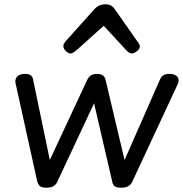

<svg xmlns="http://www.w3.org/2000/svg" viewBox="-20 -859 852 894"><path d="M197 15Q175 15 166 7.5Q157 0 153 -16L53 -469Q48 -487 58.5 -501Q69 -515 97 -515Q114 -515 123.5 -508Q133 -501 135 -484L212 -114L386 -487Q394 -503 405 -509Q416 -515 433 -515Q449 -515 459.5 -507.5Q470 -500 473 -481L560 -114L725 -489Q732 -504 742 -509.5Q752 -515 767 -515Q796 -515 806.5 -501Q817 -487 807 -466L595 -11Q589 1 577 8Q565 15 543 15Q521 15 512.5 7Q504 -1 502 -16L418 -378L246 -11Q241 0 229.5 7.5Q218 15 197 15ZM309 -610Q297 -610 286 -621.5Q275 -633 275 -644Q275 -649 277 -653.5Q279 -658 283 -664L422 -819Q431 -828 442.5 -833.5Q454 -839 472 -839Q488 -839 498 -832.5Q508 -826 514 -817L624 -660Q629 -653 630 -649.5Q631 -646 631 -642Q631 -631 617.5 -620.5Q604 -610 594 -610Q586 -610 580.5 -614Q575 -618 569 -624L463 -739L335 -624Q328 -619 321.5 -614.5Q315 -610 309 -610Z"/></svg>

Font: Playwrite GB S
Style: Italic
Weight: 400
Italic angle: -7°
Designer: Veronika Burian, José Scaglione
Foundry: TypeTogether
Version: Version 1.000